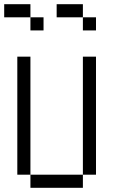

<svg xmlns="http://www.w3.org/2000/svg" viewBox="-20 -895 540 915"><path d="M187.5 -750V-812.5H125V-750ZM437.5 -750V-812.5H375V-750ZM125 -62.5V0H375V-62.5ZM125 -62.5V-625H62.5V-62.5ZM375 -62.5H437.5V-625H375ZM125 -812.5V-875H0V-812.5ZM375 -812.5V-875H250V-812.5Z"/></svg>

Font: BFUnifontExMono
Style: Regular
Weight: 500
Version: Version 15.0.06